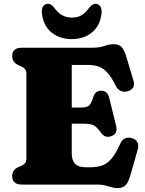

<svg xmlns="http://www.w3.org/2000/svg" viewBox="-20 -944 740 982"><path d="M42.5 -657.5Q42.5 -700 92.5 -700H456.5Q481.5 -700 498.2 -704.5Q515 -709 529.2 -713.5Q543.5 -718 561 -718Q589 -718 602.5 -703Q616 -688 626 -654L663.5 -528.5Q669 -509 659.8 -495.2Q650.5 -481.5 632 -477Q614 -472 597.8 -478.8Q581.5 -485.5 571.5 -506.5Q549 -551.5 527.8 -574Q506.5 -596.5 482.8 -604.2Q459 -612 428 -612H347V-394H397Q426 -394 437 -405.8Q448 -417.5 457 -447Q466.5 -480 497.5 -480Q529.5 -480 538 -445.5L573.5 -302Q584 -259 549 -247.5Q516.5 -236 496 -266Q482.5 -284.5 471.5 -294.5Q460.5 -304.5 445.5 -308Q430.5 -311.5 405 -311.5H347V-159.5Q347 -88.5 416 -88.5H440.5Q476 -88.5 502 -97.5Q528 -106.5 550 -132.2Q572 -158 594.5 -208Q610.5 -246.5 651.5 -238.5Q672.5 -234 681.8 -218.2Q691 -202.5 684.5 -179.5L646.5 -46Q637 -13 623 2.5Q609 18 580.5 18Q564 18 549.8 13.5Q535.5 9 518.8 4.5Q502 0 477 0H92.5Q42.5 0 42.5 -42.5Q42.5 -74.5 72 -88.5L89.5 -96Q101.5 -101.5 108.2 -109.8Q115 -118 115 -134V-566Q115 -582 108.2 -590.2Q101.5 -598.5 89.5 -604L72 -612Q42.5 -625.5 42.5 -657.5ZM347 -854Q376 -854 396 -865.5Q416 -877 433 -900.5Q451 -924.5 468 -924.5Q484.5 -924.5 493 -911.5Q501.5 -898.5 499.5 -877.5Q493.5 -814.5 451.8 -779.2Q410 -744 347 -744Q284 -744 242 -779.2Q200 -814.5 194.5 -877.5Q192 -898.5 200.5 -911.5Q209 -924.5 225.5 -924.5Q235.5 -924.5 243.5 -918.2Q251.5 -912 260.5 -900.5Q294 -854 347 -854Z"/></svg>

Font: Fraunces 9pt S050 Black
Style: Regular
Weight: 900
Version: Version 1.000; ttfautohint (v1.8.3)